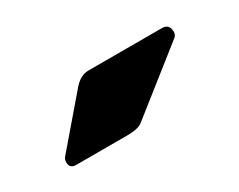

<svg xmlns="http://www.w3.org/2000/svg" viewBox="-39 -865 528 424"><g transform="rotate(-30 225.0 -652.5)"><path d="M194 -736H381Q400 -736 400 -716Q400 -709 395 -704L237 -579Q226 -569 196 -569H66Q50 -569 50 -585Q50 -593 55 -598L157 -717Q174 -736 194 -736Z"/></g></svg>

Font: Rubik One
Style: Regular
Weight: 400
Designer: Hubert and Fischer with Elvire Volk Leonovitch
Foundry: Hubert and Fischer with Elvire Volk Leonovitch
Version: Version 1.001